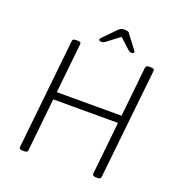

<svg xmlns="http://www.w3.org/2000/svg" viewBox="-150 -979 1033 1106"><g transform="rotate(20 366.5 -426.0)"><path d="M110 2Q88 2 90 -13L161 -688Q162 -696 167 -699Q172 -702 184 -702H192Q215 -702 213 -688L181 -382H578L610 -688Q612 -696 617 -699Q622 -702 634 -702H642Q665 -702 663 -688L591 -12Q590 -4 585 -1Q580 2 568 2H560Q538 2 539 -13L573 -336H176L142 -12Q141 -4 136 -1Q131 2 118 2ZM323 -742Q317 -742 312 -744.5Q307 -747 307 -750Q307 -754 311 -759.5Q315 -765 323 -772L389 -840Q398 -848 405 -851Q412 -854 425 -854Q434 -854 439.5 -853Q445 -852 449.5 -849.5Q454 -847 457 -841L509 -772Q514 -765 518 -760Q522 -755 522 -751Q522 -746 517.5 -744Q513 -742 506 -742Q500 -742 494.5 -745Q489 -748 481 -756L423 -809L353 -756Q343 -748 336 -745Q329 -742 323 -742Z"/></g></svg>

Font: Asap ExtraLight
Style: Italic
Weight: 250
Italic angle: -6°
Version: Version 3.001